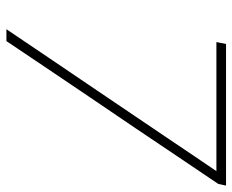

<svg xmlns="http://www.w3.org/2000/svg" viewBox="-83 -641 724 598"><g transform="rotate(90 279.0 -342.0)"><path d="M71 0Q119 -71.5 167.5 -143Q216 -214.5 263 -284L411 -503Q436.5 -541 461.8 -578.5Q487 -616 513 -654H111L117 -684H558L553 -660Q509.5 -595.5 467.2 -532.8Q425 -470 380 -403L281 -257Q238.5 -194 195 -129.5Q151.5 -64.5 108 0Z"/></g></svg>

Font: Heraclito Thin
Style: Italic
Weight: 100
Italic angle: -12°
Designer: Kostas Bartsokas (font) & Cristiano Sobral (main changes)
Foundry: Kostas Bartsokas (font) & Cristiano Sobral (main changes)
Version: Version 1.00;July 8, 2020;FontCreator 13.0.0.2655 64-bit